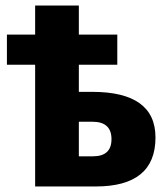

<svg xmlns="http://www.w3.org/2000/svg" viewBox="-20 -674 609 694"><path d="M265 -654H107V-549H5V-440H107V0H326Q542 0 542 -177Q542 -342 313 -342H265V-440H404V-549H265ZM314 -234Q383 -234 383 -171Q383 -109 316 -109H265V-234Z"/></svg>

Font: Noto Sans Display SemiCondensed Extra
Style: Regular
Weight: 800
Width: 4
Designer: Monotype Design Team
Foundry: Monotype Imaging Inc.
Version: Version 1.900